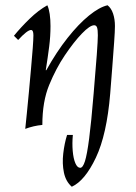

<svg xmlns="http://www.w3.org/2000/svg" viewBox="-20 -475 517 730"><path d="M389 -455Q403 -444 410 -423Q417 -402 417 -376Q417 -357 414 -315Q411 -273 407 -221Q403 -169 399 -119Q386 37 344.5 124.5Q303 212 253 235Q230 215 223 181Q216 147 220.5 108.5Q225 70 235 38H257Q254 70 256.5 99Q259 128 266.5 145.5Q274 163 285 163Q295 163 303 138Q311 113 319 51.5Q327 -10 336 -119Q344 -212 348 -267Q352 -322 352 -341Q352 -362 349 -370.5Q346 -379 338 -379Q322 -379 291.5 -347.5Q261 -316 226 -264Q193 -215 167 -152Q141 -89 141 0Q108 3 76 15Q78 -6 82 -43.5Q86 -81 90 -126Q94 -171 98 -214.5Q102 -258 104.5 -292Q107 -326 107 -341Q107 -361 98 -361Q84 -361 49 -323L33 -339Q59 -371 92.5 -403.5Q126 -436 160 -455Q166 -442 169 -421.5Q172 -401 172 -376Q172 -337 167 -298Q162 -259 154 -208H156Q195 -278 237 -331Q279 -384 318.5 -416Q358 -448 389 -455Z"/></svg>

Font: Bona Nova SC
Style: Italic
Weight: 400
Italic angle: -4°
Designer: Mateusz Machalski
Foundry: Capitalics
Version: Version 4.001; ttfautohint (v1.8.4.7-5d5b)